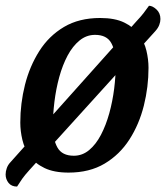

<svg xmlns="http://www.w3.org/2000/svg" viewBox="-33 -594 591 683"><path d="M210.7 20Q159.2 20 125.5 3.8Q91.8 -12.3 72.9 -38.8Q54 -65.2 46.6 -96.6Q39.2 -128 39.2 -157.7Q39.2 -226 55.8 -292.1Q72.5 -358.2 106.7 -412.2Q140.8 -466.2 194.6 -498.1Q248.3 -530 323.3 -530Q375.8 -530 409 -513.8Q442.2 -497.7 461.3 -471.3Q480.5 -445 487.9 -413.8Q495.3 -382.5 495.3 -353Q495.3 -284.7 478.7 -218.2Q462 -151.7 427.4 -97.8Q392.8 -44 339.2 -12Q285.5 20 210.7 20ZM229.7 -40Q260 -40 284.2 -60.2Q308.3 -80.3 326.2 -114.5Q344 -148.7 355.8 -191.2Q367.5 -233.7 373.2 -278.9Q378.8 -324.2 378.8 -366.3Q378.8 -411.5 362.9 -440.8Q347 -470 305 -470Q274.5 -470 249.9 -449.9Q225.3 -429.8 207.4 -396.2Q189.5 -362.5 177.8 -320Q166.2 -277.5 160.6 -231.8Q155 -186.2 155 -143.7Q155 -98.7 171.3 -69.3Q187.7 -40 229.7 -40ZM27.7 69.7Q7.9 69.7 -2.6 56.6Q-13 43.4 -13 26.7Q-13 15.5 -8.8 3.9Q-4.7 -7.7 4.5 -17.3L452.3 -518.2Q467.9 -534.8 477.2 -546.7Q486.5 -558.7 497 -573.5Q509.5 -573.5 523.6 -560.4Q537.7 -547.3 537.7 -526.3Q537.7 -516.2 533.5 -505.2Q529.4 -494.2 519 -482.7L71.7 10.8Q54.5 29.8 45.7 42.4Q37 55 27.7 69.7Z"/></svg>

Font: Sansita Swashed Light
Style: Regular
Weight: 300
Designer: Pablo Cosgaya
Foundry: Omnibus-Type
Version: Version 1.003